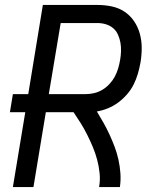

<svg xmlns="http://www.w3.org/2000/svg" viewBox="-20 -755 640 775"><path d="M32 0 82 -302H20L32 -375H94L153 -735H373Q403 -735 431.5 -729Q460 -723 483 -707.5Q506 -692 521.5 -669Q537 -646 544.5 -618.5Q552 -591 552 -561.5Q552 -532 547 -502Q543 -480 536.5 -457.5Q530 -435 519.5 -414Q509 -393 493 -374.5Q477 -356 457.5 -341.5Q438 -327 416 -318Q394 -309 371 -305Q385 -282 398 -259Q411 -236 422 -212Q433 -188 442.5 -163Q452 -138 458 -111Q464 -84 466 -56Q468 -28 464 0H380Q385 -28 382 -56.5Q379 -85 372 -111Q365 -137 354.5 -162Q344 -187 332 -211Q320 -235 306 -257.5Q292 -280 277 -302H165L115 0ZM324 -375Q342 -375 359.5 -379Q377 -383 393 -392.5Q409 -402 422 -416Q435 -430 443.5 -446Q452 -462 457 -479Q462 -496 465 -514Q468 -531 468.5 -549Q469 -567 466 -583.5Q463 -600 456 -615.5Q449 -631 436.5 -641.5Q424 -652 407.5 -657Q391 -662 373 -662H225L177 -375Z"/></svg>

Font: Zed Sans Extended
Style: Italic
Weight: 400
Width: 7
Italic angle: -9°
Designer: Belleve Invis
Foundry: Belleve Invis
Version: Version 1.0.0; ttfautohint (v1.8.4)